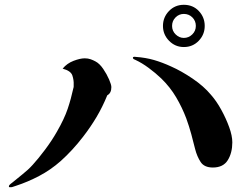

<svg xmlns="http://www.w3.org/2000/svg" viewBox="-20 -798 1040 800"><path d="M796 -690Q796 -711 781.5 -725.5Q767 -740 746 -740Q726 -740 711.5 -725.5Q697 -711 697 -690Q697 -669 712 -654.5Q727 -640 746 -640Q766 -640 781 -654.5Q796 -669 796 -690ZM444 -435Q444 -410 427 -401Q407 -352 382 -310Q357 -268 326 -228Q283 -172 233 -127Q191 -90 143.5 -65Q96 -40 47 -24Q43 -23 36.5 -20.5Q30 -18 27 -18Q22 -18 19.5 -18Q17 -18 17 -22Q17 -27 31 -37Q51 -54 74 -72Q97 -90 116 -111Q139 -136 167.5 -174Q196 -212 217 -249Q248 -303 262 -344.5Q276 -386 286 -432Q287 -434 287 -438Q287 -442 287 -445Q288 -464 281.5 -483.5Q275 -503 241 -512Q259 -534 286.5 -544.5Q314 -555 333 -555Q347 -555 358 -551Q369 -547 378 -542Q395 -533 410 -511Q425 -489 434.5 -467Q444 -445 444 -435ZM948 -205Q948 -161 929 -130.5Q910 -100 867 -100Q831 -100 816 -123Q801 -146 793 -177Q786 -206 777 -239Q768 -272 756 -305Q739 -350 714 -392.5Q689 -435 652 -471Q628 -494 599.5 -515Q571 -536 545 -548Q541 -550 537.5 -551.5Q534 -553 534 -557Q533 -560 537 -561Q541 -562 545 -561Q587 -558 621.5 -548Q656 -538 693 -521Q736 -502 782.5 -470.5Q829 -439 859 -403Q882 -377 902 -340.5Q922 -304 935 -268Q948 -232 948 -205ZM833 -690Q833 -654 808 -628Q783 -602 746 -602Q710 -602 684.5 -628Q659 -654 659 -690Q659 -726 684 -752Q709 -778 746 -778Q784 -778 808.5 -752Q833 -726 833 -690Z"/></svg>

Font: Kaisei Tokumin
Style: Bold
Weight: 700
Designer: Font-Kai, 金井和夫
Foundry: KAZUO KANAI
Version: Version 5.003